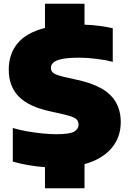

<svg xmlns="http://www.w3.org/2000/svg" viewBox="-20 -880 688 1020"><path d="M219 120V8Q172 4.5 128.8 -3Q85.5 -10.5 48 -21.5V-200Q81 -190 123 -182.5Q165 -175 206 -171Q247 -167 278 -167Q351 -167 374.2 -181Q397.5 -195 397.5 -218.5Q397.5 -238 382 -249.8Q366.5 -261.5 315.5 -273L246.5 -288.5Q132.5 -313 79.5 -367.2Q26.5 -421.5 26.5 -510.5Q26.5 -594 74 -650.5Q121.5 -707 219 -731.5V-860H429V-749Q471.5 -747.5 510 -742.2Q548.5 -737 579 -730V-551.5Q543.5 -561 494.2 -567.2Q445 -573.5 402 -573.5Q340.5 -573.5 307.8 -566.2Q275 -559 262.8 -547Q250.5 -535 250.5 -520.5Q250.5 -502.5 263.5 -492.2Q276.5 -482 318 -472L387 -456.5Q512.5 -429.5 567 -374.2Q621.5 -319 621.5 -232Q621.5 -149 571.2 -91.2Q521 -33.5 429 -8V120Z"/></svg>

Font: Encode Sans SemiExpanded SemiExpanded Black
Style: Regular
Weight: 900
Width: 6
Designer: Multiple Designers
Foundry: Impallari Type
Version: Version 3.000; ttfautohint (v1.8.3) -l 8 -r 50 -G 200 -x 14 